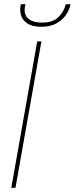

<svg xmlns="http://www.w3.org/2000/svg" viewBox="-20 -898 357 918"><path d="M34 0 158 -700H178L54 0ZM178 -770Q135 -770 111.5 -785.5Q88 -801 81 -823.5Q74 -846 78 -868L80 -878H102Q90 -833 112.5 -811.5Q135 -790 182 -790Q231 -790 257.5 -814.5Q284 -839 295 -878H317L315 -869Q310 -847 293.5 -824Q277 -801 248.5 -785.5Q220 -770 178 -770Z"/></svg>

Font: DM Sans 16pt Thin
Style: Italic
Weight: 250
Italic angle: -10°
Version: Version 4.004;gftools[0.9.30]